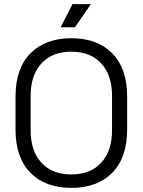

<svg xmlns="http://www.w3.org/2000/svg" viewBox="-20 -900 694 934"><path d="M55.5 -429.5Q55.5 -567 128 -640.5Q200.5 -714 327 -714Q453.5 -714 526 -640.5Q598.5 -567 598.5 -429.5V-270.5Q598.5 -133 526 -59.5Q453.5 14 327 14Q200.5 14 128 -59.5Q55.5 -133 55.5 -270.5ZM129 -266.5Q129 -165.8 181.4 -108.6Q233.8 -51.5 327 -51.5Q420.2 -51.5 472.6 -108.6Q525 -165.8 525 -266.5V-433.5Q525 -534.2 472.6 -591.4Q420.2 -648.5 327 -648.5Q233.8 -648.5 181.4 -591.4Q129 -534.2 129 -433.5ZM422.2 -880 344.8 -767.5H275L332.8 -880Z"/></svg>

Font: Space Grotesk Variable
Style: Regular
Weight: 400
Designer: Florian Karsten (Space Grotesk), Colophon Foundry (Space Mono)
Foundry: Florian Karsten
Version: Version 1.106